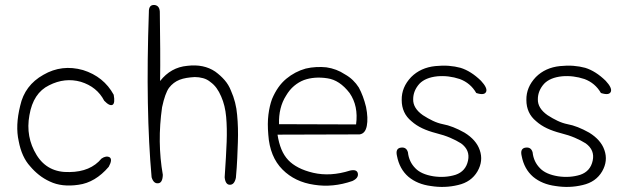

<svg xmlns="http://www.w3.org/2000/svg" viewBox="-20 -747 2540 770"><path d="M398 -343Q369 -399 304 -419Q240 -437 177 -405Q113 -374 98 -285Q82 -198 127 -125Q171 -54 259 -57Q343 -58 387 -111Q406 -124 420 -116Q432 -107 416 -78Q362 -15 295 -6Q228 4 180 -19Q156 -30 136.5 -45.5Q117 -61 101 -80Q67 -117 55 -181Q41 -243 61 -323Q79 -405 154 -447Q228 -490 313 -466Q396 -440 436 -367Q442 -334 432 -327Q420 -320 398 -343Z M630 -317Q610 -177 633 -46Q632 -13 614 -12Q596 -10 588 -36Q576 -169 573 -334.5Q570 -500 577 -698Q576 -729 600 -727Q622 -724 621 -694Q622 -619 622.5 -551Q623 -483 622 -422Q665 -477 731 -483Q797 -491 843 -460Q865 -444 881 -425.5Q897 -407 906 -384Q927 -337 931 -286Q936 -235 934 -177Q933 -149 931.5 -113Q930 -77 926 -34Q920 -6 902 -6Q884 -6 881 -36Q884 -80 886 -115.5Q888 -151 889 -178Q890 -205 889.5 -230.5Q889 -256 887 -278Q885 -301 880 -321.5Q875 -342 867 -360Q859 -379 848.5 -393.5Q838 -408 824 -418Q811 -429 794.5 -433.5Q778 -438 761 -438Q743 -437 728 -434.5Q713 -432 700 -427Q675 -417 658 -395Q642 -373 630 -317Z M1093 -207Q1098 -174 1108.5 -148.5Q1119 -123 1136 -105Q1152 -88 1177 -75Q1202 -62 1236 -54Q1305 -38 1384 -63Q1411 -69 1415 -52Q1419 -33 1393 -21Q1315 6 1240 -6Q1163 -17 1113 -67Q1062 -118 1056 -207Q1052 -252 1056.5 -287.5Q1061 -323 1071 -350Q1082 -376 1096 -396Q1110 -416 1128 -431Q1163 -460 1206 -472Q1227 -477 1248.5 -478Q1270 -479 1289 -477Q1330 -471 1363 -449Q1381 -439 1395 -425.5Q1409 -412 1419 -396Q1437 -363 1448 -318Q1457 -273 1451 -242Q1445 -211 1422 -208ZM1408 -248Q1418 -322 1382 -374Q1342 -426 1293 -433Q1241 -441 1199 -426Q1178 -418 1159.5 -402.5Q1141 -387 1127 -363Q1097 -316 1099 -249Z M1890 -374Q1867 -414 1824 -430Q1779 -445 1734 -441Q1686 -436 1662 -411Q1637 -383 1637 -349Q1636 -313 1676 -285Q1696 -272 1716 -262.5Q1736 -253 1756 -249Q1795 -242 1843 -215Q1890 -186 1904 -145Q1919 -102 1895 -60Q1870 -17 1817 -5Q1764 8 1708 -1Q1654 -8 1618 -38Q1582 -69 1572 -122Q1565 -152 1588 -155Q1610 -158 1616 -136Q1620 -98 1646 -72Q1669 -48 1718 -40Q1765 -33 1807 -46Q1848 -60 1857 -103Q1866 -145 1829 -172Q1810 -184 1785.5 -194.5Q1761 -205 1729 -213Q1698 -221 1673.5 -232.5Q1649 -244 1630 -261Q1591 -293 1591 -346Q1590 -397 1629 -438Q1667 -476 1726 -482Q1755 -485 1780 -483Q1805 -481 1827 -475Q1869 -462 1909 -423Q1935 -395 1930 -380Q1924 -363 1890 -374Z M2390 -374Q2367 -414 2324 -430Q2279 -445 2234 -441Q2186 -436 2162 -411Q2137 -383 2137 -349Q2136 -313 2176 -285Q2196 -272 2216 -262.5Q2236 -253 2256 -249Q2295 -242 2343 -215Q2390 -186 2404 -145Q2419 -102 2395 -60Q2370 -17 2317 -5Q2264 8 2208 -1Q2154 -8 2118 -38Q2082 -69 2072 -122Q2065 -152 2088 -155Q2110 -158 2116 -136Q2120 -98 2146 -72Q2169 -48 2218 -40Q2265 -33 2307 -46Q2348 -60 2357 -103Q2366 -145 2329 -172Q2310 -184 2285.5 -194.5Q2261 -205 2229 -213Q2198 -221 2173.5 -232.5Q2149 -244 2130 -261Q2091 -293 2091 -346Q2090 -397 2129 -438Q2167 -476 2226 -482Q2255 -485 2280 -483Q2305 -481 2327 -475Q2369 -462 2409 -423Q2435 -395 2430 -380Q2424 -363 2390 -374Z"/></svg>

Font: Yomogi
Style: Regular
Weight: 400
Designer: satsuyako
Foundry: satsuyako
Version: Version 3.100